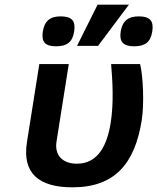

<svg xmlns="http://www.w3.org/2000/svg" viewBox="-20 -786 673 821"><path d="M289.6 15C471.2 15 556.6 -86.2 586.1 -272C597.4 -343.7 591.6 -462.5 579.1 -512H455.1C460.8 -446.1 467.2 -348.8 453.5 -262C437.8 -162.8 398.4 -86 308.6 -86C248.9 -86 212.2 -121.1 221.7 -181L274.1 -512H148.1L95.2 -178C73.8 -43.2 148.5 15 289.6 15ZM573.4 -716C527.7 -716 503.2 -696 496.1 -651C489.3 -607.8 506.7 -588 553.1 -588C599 -588 623.8 -604.6 631.1 -651C638.5 -697.4 620.5 -716 573.4 -716ZM239.4 -716C193.6 -716 170.2 -696 163.1 -651C156.3 -607.8 172.6 -588 219.1 -588C265 -588 289.8 -604.6 297.1 -651C304.5 -697.4 286.5 -716 239.4 -716ZM531.3 -766H397.3L309.4 -590H399.4Z"/></svg>

Font: Fog Sans
Style: It
Weight: 700
Foundry: Intel Corporation
Version: Version 1.00